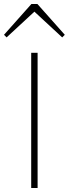

<svg xmlns="http://www.w3.org/2000/svg" viewBox="-57 -940 344 960"><path d="M99 0V-676H131V0ZM-24 -753 -37 -766 100 -920H130L267 -766L254 -753L105 -891H125Z"/></svg>

Font: Marine Company Thin
Style: Regular
Weight: 100
Designer: Rodrigo Fuenzalida
Foundry: fragTYPE
Version: Version 1.000